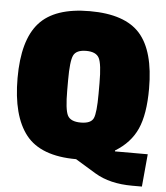

<svg xmlns="http://www.w3.org/2000/svg" viewBox="-52 -678 718 828"><g transform="rotate(5 306.5 -264.0)"><path d="M587 -320Q587 -209 558.5 -145.5Q530 -82 464 -42V-38H606L593 103H551Q454 103 389 64L300 10Q147 10 82.5 -71.5Q18 -153 18 -317Q18 -481 85 -556Q152 -631 304 -631Q456 -631 521.5 -557Q587 -483 587 -320ZM236 -327V-283Q236 -199 249 -174Q262 -149 306 -149Q350 -149 361 -173Q372 -197 372 -280V-326Q372 -408 359 -433.5Q346 -459 303 -459Q260 -459 248 -434Q236 -409 236 -327Z"/></g></svg>

Font: Passion One
Style: Bold
Weight: 700
Designer: Alejandro Lo Celso
Foundry: Fontstage
Version: Version 1.002